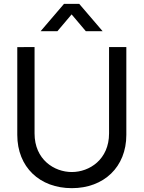

<svg xmlns="http://www.w3.org/2000/svg" viewBox="-20 -965 748 1000"><path d="M392.5 -945H313.5L191.5 -802.5H279L353 -890L427 -802.5H514.5ZM354 15C521 15 638 -95 638 -262.5V-720H548V-270C548 -134.5 446 -69 354 -69C263 -69 160 -133.5 160 -270V-720L70 -719.5V-262.5C70 -94.5 187 15 354 15Z"/></svg>

Font: Hauora Medium
Style: Regular
Weight: 500
Designer: Wayne Shih
Foundry: WCYS
Version: Version 1.001;hotconv 1.0.109;makeotfexe 2.5.65596